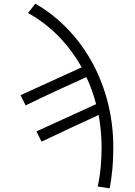

<svg xmlns="http://www.w3.org/2000/svg" viewBox="-20 -820 740 1049"><path d="M173 -800 133 -749C258 -680 357 -576 426 -452L92 -300L120 -244C240 -303 340 -348 452 -399C474 -352 492 -302 505 -251L179 -102L207 -46C320 -100 415 -144 519 -192C529 -135 535 -77 535 -18C535 53 530 125 514 199L579 209C594 133 599 61 599 -17C599 -339 445 -643 173 -800Z"/></svg>

Font: Kawkab Mono Light
Style: Regular
Weight: 300
Monospace: yes
Designer: Abdullah Arif
Foundry: Abdullah Arif
Version: Version 1.000;PS 000.500;hotconv 1.0.88;makeotf.lib2.5.64775